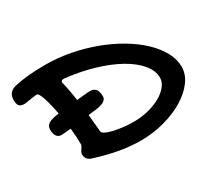

<svg xmlns="http://www.w3.org/2000/svg" viewBox="-159 -645 917 839"><g transform="rotate(-30 299.5 -226.0)"><path d="M48.8 -172.9Q35.2 -172.9 26.6 -184.3Q18.1 -195.8 18.1 -217.8Q18.1 -236.3 33.4 -246.1Q48.8 -255.9 85.9 -260.3Q81.5 -285.2 76.2 -306.9Q70.8 -328.6 65.4 -345Q60.1 -361.3 54.7 -370.6Q49.3 -379.9 44.9 -379.9Q36.6 -379.9 24.7 -377.9Q12.7 -376 -6.8 -373Q-13.2 -372.1 -17.6 -371.6Q-22 -371.1 -24.9 -371.1Q-41.5 -372.1 -48.3 -380.6Q-55.2 -389.2 -55.2 -409.2Q-55.2 -448.7 -17.1 -459Q16.6 -466.8 55.2 -470.5Q93.8 -474.1 141.1 -474.1Q204.6 -474.1 267.3 -461.9Q330.1 -449.7 387 -428.5Q443.8 -407.2 492.7 -378.2Q541.5 -349.1 577.4 -315.2Q613.3 -281.2 633.5 -243.9Q653.8 -206.5 653.8 -168.9Q653.8 -130.9 628.2 -96.4Q602.5 -62 559.1 -35.6Q515.6 -9.3 458.5 6.3Q401.4 22 338.9 22Q289.1 22 234.9 12.7Q180.7 3.4 115.2 -17.1Q85 -25.4 85 -54.2Q85 -60.5 87.9 -65.9Q90.8 -71.3 94 -76.2Q97.2 -81.1 100.1 -85.7Q103 -90.3 103 -95.2Q103 -113.8 101.8 -134.3Q100.6 -154.8 98.1 -176.8Q82 -174.8 69.1 -173.8Q56.2 -172.9 48.8 -172.9ZM181.2 -380.9Q167 -380.9 167 -371.1Q167 -368.7 168.5 -362.8Q169.9 -356.9 172.9 -344.2Q176.3 -328.1 179.2 -310.3Q182.1 -292.5 185.5 -271Q206.1 -273.4 224.1 -275.1Q242.2 -276.9 252.9 -276.9Q271 -276.9 281 -266.1Q291 -255.4 291 -228Q291 -200.7 234.9 -193.8Q229 -192.9 218.8 -191.9Q208.5 -190.9 195.8 -189L204.1 -102.1Q204.6 -94.7 217.3 -88.1Q230 -81.5 251 -76.4Q272 -71.3 299.1 -68.1Q326.2 -64.9 355 -64.9Q393.1 -64.9 428 -74Q462.9 -83 489.5 -98.1Q516.1 -113.3 532 -133.3Q547.9 -153.3 547.9 -174.8Q547.9 -210.4 519.8 -244.1Q491.7 -277.8 442.4 -305.4Q393.1 -333 326.2 -352.8Q259.3 -372.6 181.2 -380.9Z"/></g></svg>

Font: Gochi Hand
Style: Regular
Weight: 400
Designer: Juan Pablo del Peral
Foundry: Juan Pablo del Peral
Version: Version 1.001